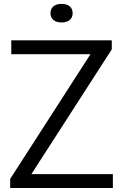

<svg xmlns="http://www.w3.org/2000/svg" viewBox="-20 -942 616 962"><path d="M31 0V-45.5L445.5 -689.5L451 -670.5H36.5V-740H540V-694.5L125 -50.5L120 -69.5H545.5V0ZM288.5 -829.5Q262 -829.5 247.5 -842Q233 -854.5 233 -875.5Q233 -897.5 247.5 -910Q262 -922.5 288.5 -922.5Q315 -922.5 329.5 -910Q344 -897.5 344 -875.5Q344 -854.5 329.5 -842Q315 -829.5 288.5 -829.5Z"/></svg>

Font: Encode Sans SC Condensed Thin
Style: Regular
Weight: 400
Version: Version 3.002